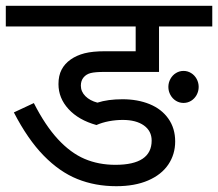

<svg xmlns="http://www.w3.org/2000/svg" viewBox="-20 -642 752 662"><path d="M586.7 -390.1Q598.6 -397.5 612.8 -397.5Q627 -397.5 638.9 -390.1Q650.9 -382.8 658 -369.9Q665 -356.9 665 -342.3Q665 -327.6 658 -314.7Q650.9 -301.8 638.9 -294.4Q627 -287.1 612.8 -287.1Q598.6 -287.1 586.7 -294.4Q574.7 -301.8 567.6 -314.7Q560.5 -327.6 560.5 -342.3Q560.5 -356.9 567.6 -369.9Q574.7 -382.8 586.7 -390.1ZM312.5 -210.9Q251 -228 216.3 -265.9Q181.6 -303.7 181.6 -352.1Q181.6 -381.3 192.4 -401.9Q203.1 -422.4 223.6 -436.8Q244.1 -451.2 271.7 -458.3Q299.3 -465.3 341.8 -465.3H447.8V-550.8H0V-622.1H711.9V-550.8H528.3V-394H339.4Q308.1 -394 292.7 -390.1Q277.3 -386.2 268.1 -375Q258.8 -363.8 258.8 -346.7Q258.8 -326.2 274.4 -310.5Q290 -294.9 315.9 -288.1Q352.1 -299.8 402.3 -299.8Q454.6 -299.8 495.8 -283Q537.1 -266.1 560.5 -232.9Q584 -199.7 584 -154.3Q584 -109.9 560.3 -74.7Q536.6 -39.6 490.7 -19.8Q444.8 0 380.9 0Q308.1 0 246.8 -24.7Q185.5 -49.3 130.6 -105.5Q75.7 -161.6 27.8 -254.4L96.7 -286.6Q136.2 -209 179.9 -161.9Q223.6 -114.7 271.7 -94.2Q319.8 -73.7 377.9 -73.7Q440.4 -73.7 471.7 -94.7Q502.9 -115.7 502.9 -157.2Q502.9 -190.4 476.1 -209.5Q449.2 -228.5 403.3 -228.5Q379.4 -228.5 356 -224.1Q332.5 -219.7 312.5 -210.9Z"/></svg>

Font: NotoSans
Style: Regular
Weight: 400
Designer: Monotype Design team
Foundry: Monotype Imaging Inc.
Version: Version 1.04; ttfautohint (v1.4.1)